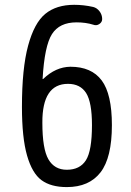

<svg xmlns="http://www.w3.org/2000/svg" viewBox="-20 -760 540 790"><path d="M259.8 -415Q153.3 -415 154.3 -254.9Q154.3 -147.5 179.2 -104.5Q204.1 -61.5 254.9 -61.5Q308.6 -61.5 333.5 -100.6Q358.4 -139.6 358.4 -245.1Q358.4 -338.9 334.5 -377Q310.5 -415 259.8 -415ZM254.9 9.8Q189.5 9.8 150.9 -18.6Q112.3 -46.9 91.3 -120.1Q70.3 -193.4 70.3 -320.3Q70.3 -478.5 95.7 -572.3Q121.1 -666 166.5 -703.1Q211.9 -740.2 285.2 -740.2Q324.2 -740.2 363.3 -731.4Q378.9 -727.5 389.6 -713.4Q400.4 -699.2 400.4 -681.6Q400.4 -668.9 388.7 -661.1Q377 -653.3 364.3 -658.2Q333 -668 294.9 -668Q224.6 -668 193.8 -619.6Q163.1 -571.3 155.3 -435.5Q155.3 -434.6 156.2 -434.6L158.2 -435.5Q209 -484.4 269.5 -485.4Q356.4 -485.4 398.4 -429.2Q440.4 -373 440.4 -245.1Q440.4 -111.3 393.6 -50.8Q346.7 9.8 254.9 9.8Z"/></svg>

Font: Rounded-X Mgen+ 1m regular
Style: Regular
Weight: 400
Designer: [Source Han Sans]
Ryoko NISHIZUKA  (kana & ideographs); Paul D. Hunt (Latin, Greek & Cyrillic); Wenlong ZHANG  (bopomofo
Version: Version 1.059.20150602